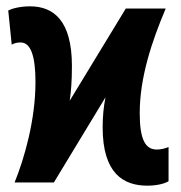

<svg xmlns="http://www.w3.org/2000/svg" viewBox="-20 -576 570 606"><path d="M445 10C474 10 499 4 512 -4V-112C503 -108 489 -104 475 -104C439 -104 421 -135 421 -219C421 -331 459 -445 503 -549H377L200 -258C204 -285 207 -318 207 -368C207 -511 149 -556 75 -556C43 -556 18 -549 6 -543L17 -435C24 -439 32 -442 45 -442C76 -442 92 -402 92 -317C92 -198 57 -76 26 0H150L313 -269C307 -239 304 -209 304 -174C304 -28 370 10 445 10Z"/></svg>

Font: Noto Sans Mono Condensed ExtraBold
Style: Regular
Weight: 800
Width: 3
Designer: Monotype Design Team
Foundry: Monotype Imaging Inc.
Version: Version 2.014